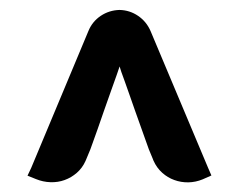

<svg xmlns="http://www.w3.org/2000/svg" viewBox="-20 -732 477 388"><path d="M158.7 -669.4Q166.5 -688.5 183.6 -700Q200.7 -711.4 221.7 -711.9Q242.2 -711.4 259 -700Q275.9 -688.5 284.2 -669.4L400.4 -393.1L407.2 -377.4L389.6 -369.6Q375.5 -363.8 360.6 -363.5Q345.7 -363.3 332.3 -368.2Q318.8 -373 307.9 -382.8Q296.9 -392.6 290.5 -406.7Q290 -407.7 289.6 -408.7Q289.1 -409.7 289.1 -410.2L280.8 -430.2Q265.1 -474.1 252.4 -509.8Q247.1 -524.9 241.9 -539.8Q236.8 -554.7 232.4 -566.7Q228 -578.6 225.1 -586.9Q222.2 -595.2 221.7 -597.7Q220.7 -594.7 216.1 -581.3Q211.4 -567.9 204.8 -549.6Q198.2 -531.2 190.9 -510.3Q183.6 -489.3 177.5 -471.7Q171.4 -454.1 167 -442.4Q162.6 -430.7 162.6 -430.2L154.3 -410.2Q153.8 -409.7 152.8 -406.7Q146.5 -392.6 135.3 -382.8Q124 -373 110.6 -368.2Q97.2 -363.3 82 -363.8Q66.9 -364.3 52.7 -370.1L35.6 -377L43 -392.6Z"/></svg>

Font: Millunium
Style: Bold
Weight: 700
Designer: kolcsarzsolt
Foundry: Kolcsar Szilard Zsolt
Version: Version 2.000980; 2016